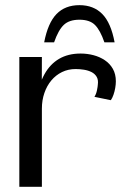

<svg xmlns="http://www.w3.org/2000/svg" viewBox="-20 -718 504 738"><path d="M54.3 0V-498.8H141L140.3 -295.6L120.1 -337.8Q129.4 -393.8 150.9 -432.6Q172.4 -471.5 207.1 -491.8Q241.8 -512.2 289.8 -512.2Q315.2 -512.2 339.3 -505.9Q363.4 -499.6 382.8 -486.6Q402.3 -473.6 413.8 -453.4Q425.3 -433.2 425.3 -405.4Q425.3 -393.6 422.9 -379.7Q420.5 -365.8 416.1 -353.4Q411.8 -341.1 406 -332.9L343 -345.8Q349.8 -356.5 352.7 -370.9Q355.7 -385.3 356 -392.6Q358.5 -411.1 351.5 -422.8Q344.6 -434.5 331.7 -441Q318.7 -447.5 302.8 -450Q286.8 -452.6 270.8 -452.6Q242 -452.6 218.3 -441Q194.6 -429.4 177.3 -408.8Q160.1 -388.2 150.6 -360.5Q141 -332.9 141 -300.4V0ZM285.3 -698.2Q230.2 -698.2 197.1 -663.9Q164 -629.6 149.8 -555.3H187.9Q204.4 -602.7 225.3 -622.4Q246.1 -642.2 285.3 -642.2Q324.9 -642.2 345 -622.1Q365.2 -602 381.3 -555.3H420.5Q406.5 -630.3 373.1 -664.2Q339.7 -698.2 285.3 -698.2Z"/></svg>

Font: Russolo 10pt ExtraLight
Style: Regular
Weight: 200
Designer: Micah Stupak-Hahn
Version: Version 1.000